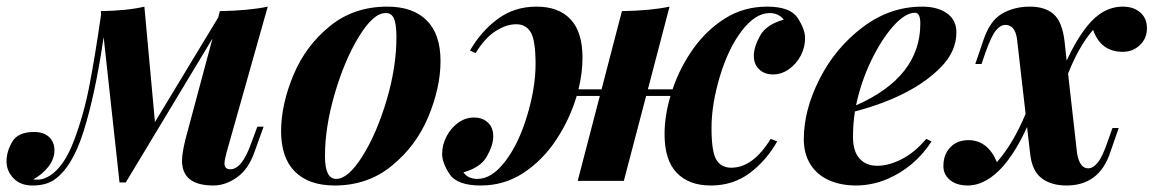

<svg xmlns="http://www.w3.org/2000/svg" viewBox="-80 -551 3515 585"><path d="M570.3 14.2Q474.6 14.2 474.6 -61.5Q474.6 -84 484.9 -126L567.4 -433.6L303.2 4.9H284.2L235.8 -438Q210.4 -263.7 174.3 -149.7Q138.2 -35.6 80.1 0Q55.7 14.2 19 14.2Q-17.6 14.2 -38.8 -7.8Q-60.1 -29.8 -60.1 -59.6Q-60.1 -89.4 -42.7 -119.1Q-25.4 -148.9 23.9 -148.9Q53.2 -148.9 69.6 -133.5Q85.9 -118.2 85.9 -92.8Q85.9 -67.4 67.9 -43.7Q49.8 -20 22 -4.9Q24.4 -2.9 39.1 -3.9Q53.7 -4.9 70.8 -15.1Q114.7 -42 145 -121.6Q175.3 -201.2 192.6 -291.3Q210 -381.3 228 -507.3L227.1 -517.1Q310.1 -518.6 359.9 -530.8L392.1 -179.2L585 -498L589.8 -517.1Q678.2 -518.6 735.8 -530.8L609.9 -85Q604 -62.5 604 -53.2Q604 -35.2 621.6 -35.2Q657.2 -35.2 685.1 -113.8L704.1 -165H723.1L695.8 -88.9Q676.8 -34.7 641.6 -10.3Q606.4 14.2 570.3 14.2Z M910.2 -74.2Q910.2 -5.9 944.3 -5.9Q981 -5.9 1024.4 -75.2Q1067.9 -144.5 1098.1 -246.1Q1128.4 -348.6 1127.9 -440.9Q1127.4 -480.5 1119.6 -496.1Q1111.8 -511.7 1095.2 -511.2Q1058.1 -511.7 1014.2 -440.4Q970.2 -369.1 939.9 -265.6Q909.7 -162.1 910.2 -74.2ZM1100.1 -530.8Q1178.2 -530.8 1220.2 -488.8Q1262.2 -446.8 1262.2 -365.2Q1262.2 -284.2 1225.1 -195.3Q1188 -106.4 1113.8 -45.9Q1040 14.6 938 14.2Q860.4 13.7 818.4 -28.3Q776.4 -70.3 776.4 -151.9Q776.9 -233.4 814 -322.3Q851.1 -411.1 924.3 -470.7Q997.6 -530.8 1100.1 -530.8Z M2147.9 -40Q2214.4 -40 2268.1 -127.9L2288.1 -120.1Q2254.4 -61 2203.9 -23.4Q2153.3 14.2 2085.9 14.2Q2018.6 14.2 1981.7 -24.7Q1944.8 -63.5 1944.8 -142.1Q1944.8 -197.8 1962.9 -258.8H1888.7L1820.8 0H1680.2L1747.6 -258.8H1677.2Q1655.8 -187 1614.5 -124.8Q1573.2 -62.5 1514.9 -24.2Q1456.5 14.2 1384.8 14.2Q1313 14.2 1290 -20.3Q1267.1 -54.7 1267.1 -82Q1267.1 -109.4 1280.3 -135Q1293.5 -160.6 1315.7 -176.8Q1337.9 -192.9 1364.3 -192.9Q1390.6 -192.9 1406.7 -177.5Q1422.9 -162.1 1422.9 -135.7Q1422.9 -109.4 1403.8 -75Q1384.8 -40.5 1332 -25.9Q1345.7 -5.9 1375 -5.9Q1418.5 -5.9 1459.5 -59.6Q1500.5 -113.3 1526.1 -198.5Q1551.8 -283.7 1551.8 -356Q1551.8 -428.2 1537.1 -452.6Q1522.5 -477.1 1492.7 -477.1Q1462.9 -477.1 1430.4 -456.5Q1397.9 -436 1369.1 -389.2L1352.1 -397Q1385.7 -455.6 1436.5 -493.2Q1487.3 -530.8 1554.7 -530.8Q1622.1 -530.8 1658.4 -492.2Q1694.8 -453.6 1694.8 -375Q1694.8 -329.1 1682.6 -278.8H1752.9L1814.9 -517.1Q1903.3 -518.6 1960 -530.8L1894 -278.8H1969.2Q1992.2 -346.7 2033.2 -403.8Q2074.2 -460.9 2130.6 -495.8Q2187 -530.8 2257.3 -530.8Q2327.6 -530.8 2350.3 -496.3Q2373 -461.9 2373 -434.6Q2373 -407.2 2359.9 -381.8Q2346.7 -356.4 2324 -340.3Q2301.3 -324.2 2275.4 -324.2Q2249.5 -324.2 2233.2 -339.6Q2216.8 -355 2216.8 -381.3Q2216.8 -407.7 2235.8 -442.1Q2254.9 -476.6 2308.1 -491.2Q2292 -511.2 2265.1 -511.2Q2221.7 -511.2 2180.4 -457.5Q2139.2 -403.8 2113.5 -318.6Q2087.9 -233.4 2087.9 -161.1Q2087.9 -88.9 2102.5 -64.5Q2117.2 -40 2147.9 -40Z M2528.3 -230Q2724.1 -316.4 2724.1 -479Q2724.1 -512.2 2708 -512.2Q2678.2 -512.2 2641.6 -471.2Q2605 -430.2 2573.7 -364.7Q2542.5 -299.3 2528.3 -230ZM2529.3 14.2Q2481.4 14.2 2445.6 -2Q2409.7 -18.1 2389.4 -50Q2369.1 -82 2369.1 -127Q2369.1 -215.8 2417.2 -310.5Q2465.3 -405.3 2548.3 -468Q2631.3 -530.8 2730 -530.8Q2776.4 -530.8 2805.2 -510.5Q2834 -490.2 2834 -452.1Q2834 -395 2787.6 -347.2Q2700.7 -257.8 2524.9 -211.4Q2519 -175.3 2519 -132.8Q2519 -90.3 2538.8 -68.1Q2558.6 -45.9 2593 -45.9Q2627.4 -45.9 2666.7 -65.7Q2706.1 -85.4 2742.2 -127.9L2758.3 -120.1Q2707 -41 2622.1 -4.9Q2577.1 13.7 2529.3 14.2Z M3341.3 -530.8Q3373.5 -530.8 3394 -513.2Q3414.6 -495.6 3414.6 -464.8Q3414.6 -434.1 3393.1 -413.6Q3371.6 -393.1 3340.8 -393.1Q3273.9 -393.1 3250.5 -460Q3207.5 -410.6 3174.3 -326.7L3201.7 -84Q3209.5 -38.1 3235.4 -38.1Q3250.5 -38.1 3265.1 -56.2Q3279.8 -74.2 3296.4 -124L3309.6 -161.1H3328.6L3303.2 -87.9Q3270 14.2 3169.4 14.2Q3122.6 14.2 3093.3 -8.3Q3064 -30.8 3058.6 -84L3049.3 -164.1Q3018.1 -94.2 2978.5 -46.9Q2925.3 14.2 2867.7 14.2Q2833.5 13.7 2814 -2.9Q2794.4 -19.5 2794.4 -44.9Q2794.4 -70.3 2804.7 -87.9Q2826.2 -124 2870.6 -124Q2929.2 -124 2957.5 -57.1Q3007.3 -113.8 3044.9 -204.1L3018.6 -433.1Q3012.2 -475.1 2983.4 -475.1Q2968.3 -475.1 2954.6 -458.5Q2940.9 -441.9 2923.3 -393.1L2910.6 -356H2891.6L2916.5 -429.2Q2936 -487.3 2972.2 -508.8Q3008.3 -530.3 3056.2 -530.8Q3104 -531.2 3130.4 -507.8Q3156.7 -484.4 3163.6 -424.8L3169.9 -366.2Q3197.8 -427.2 3231.4 -470.2Q3279.3 -530.8 3341.3 -530.8Z"/></svg>

Font: PlayfairDisplay-BoldItalic
Style: Bold Italic
Weight: 700
Italic angle: -14.9847°
Designer: Claus Eggers Sørensen
Foundry: Claus Eggers Sørensen
Version: Version 1.002;PS 001.002;hotconv 1.0.70;makeotf.lib2.5.58329